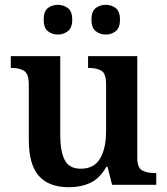

<svg xmlns="http://www.w3.org/2000/svg" viewBox="-20 -770 695 800"><path d="M267 10Q183 10 141.5 -37.5Q100 -85 100 -187V-417Q100 -461 81.5 -474Q63 -487 28 -487H25V-536H231V-206Q231 -142 249 -104.5Q267 -67 317 -67Q372 -67 397 -109.5Q422 -152 422 -223V-420Q422 -465 401.5 -476Q381 -487 350 -487H347V-536H552V-113Q552 -70 573 -59.5Q594 -49 624 -49H631V0H447L428 -75H423Q396 -27 357 -8.5Q318 10 267 10ZM421 -626Q397 -626 379 -640Q361 -654 361 -688Q361 -723 379 -736.5Q397 -750 421 -750Q444 -750 462 -736.5Q480 -723 480 -688Q480 -654 462 -640Q444 -626 421 -626ZM221 -626Q197 -626 179.5 -640Q162 -654 162 -688Q162 -723 179.5 -736.5Q197 -750 221 -750Q244 -750 262.5 -736.5Q281 -723 281 -688Q281 -654 262.5 -640Q244 -626 221 -626Z"/></svg>

Font: Noto Serif Malayalam SemiBold
Style: Regular
Weight: 600
Designer: Indian type Foundry, Jelle Bosma, Monotype Design Team
Foundry: Monotype Imaging Inc.
Version: Version 2.104; ttfautohint (v1.8.4.7-5d5b)